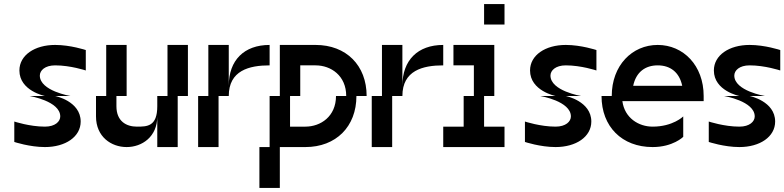

<svg xmlns="http://www.w3.org/2000/svg" viewBox="-20 -720 3840 940"><path d="M200 -250H125C125 -250 275 -225 275 -150C275 -125 250 -100 200 -100C125 -100 50 -125 50 -125V-25C50 -25 125 0 200 0C300 0 375 -50 375 -125C375 -225 250 -250 250 -250H325C325 -250 175 -275 175 -350C175 -375 200 -400 250 -400C325 -400 400 -375 400 -375V-475C400 -475 325 -500 250 -500C150 -500 75 -450 75 -375C75 -275 200 -250 200 -250Z M500 -250H450V-150C450 -50 525 0 600 0C675 0 750 -50 750 -150V0H850V-250H900V-500H800V-250H750V-200C750 -100 700 -100 650 -100C600 -100 550 -125 550 -200V-250H600V-500H500Z M1000 -250H950V0H1050V-250H1100C1100 -375 1200 -400 1300 -400V-500C1175 -500 1100 -425 1100 -300V-500H1000Z M1725 -250H1775C1775 -400 1675 -500 1525 -500H1350V-250H1300V0H1250V200H1350V0H1400H1475C1625 0 1725 -100 1725 -250ZM1400 -100V-250H1450V-400H1525C1600 -400 1675 -350 1675 -250H1625C1625 -150 1550 -100 1475 -100Z M1850 -250H1800V0H1900V-250H1950C1950 -375 2050 -400 2150 -400V-500C2025 -500 1950 -425 1950 -300V-500H1850Z M2400 -500H2200V-400H2300V-250H2250V-100H2150V0H2450V-100H2350V-250H2400ZM2350 -600H2450V-700H2350Z M2700 -250H2625C2625 -250 2775 -225 2775 -150C2775 -125 2750 -100 2700 -100C2625 -100 2550 -125 2550 -125V-25C2550 -25 2625 0 2700 0C2800 0 2875 -50 2875 -125C2875 -225 2750 -250 2750 -250H2825C2825 -250 2675 -275 2675 -350C2675 -375 2700 -400 2750 -400C2825 -400 2900 -375 2900 -375V-475C2900 -475 2825 -500 2750 -500C2650 -500 2575 -450 2575 -375C2575 -275 2700 -250 2700 -250Z M2975 -250H2925C2925 -100 3025 0 3175 0C3275 0 3325 -50 3325 -50V-150C3325 -150 3275 -100 3175 -100C3107 -100 3038 -142 3027 -225H3425V-250C3425 -400 3325 -500 3200 -500C3075 -500 2975 -400 2975 -250ZM3080 -300C3094 -367 3139 -400 3200 -400C3261 -400 3306 -367 3320 -300Z M3600 -250H3525C3525 -250 3675 -225 3675 -150C3675 -125 3650 -100 3600 -100C3525 -100 3450 -125 3450 -125V-25C3450 -25 3525 0 3600 0C3700 0 3775 -50 3775 -125C3775 -225 3650 -250 3650 -250H3725C3725 -250 3575 -275 3575 -350C3575 -375 3600 -400 3650 -400C3725 -400 3800 -375 3800 -375V-475C3800 -475 3725 -500 3650 -500C3550 -500 3475 -450 3475 -375C3475 -275 3600 -250 3600 -250Z"/></svg>

Font: LS-VG5000 Shifted
Style: Regular
Weight: 400
Designer: Justin Bihan, 2021
Foundry: Justin Bihan, 2021
Version: Version 1.000;Glyphs 3.1.2 (3151)